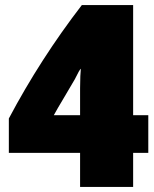

<svg xmlns="http://www.w3.org/2000/svg" viewBox="-20 -725 608 760"><path d="M567 -120H507V15H297V-120H15V-256Q140 -492 304 -705H507V-269H567ZM300 -453Q295 -450 276 -411Q263 -388 234.5 -340.5Q206 -293 193 -269H297V-376Q297 -396 298 -424Z"/></svg>

Font: Repo
Style: ExtraBlack
Weight: 1000
Designer: Stefan Peev
Foundry: Context Ltd
Version: Version 001.000